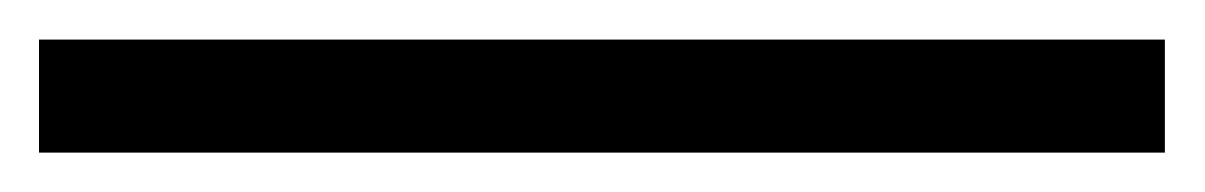

<svg xmlns="http://www.w3.org/2000/svg" viewBox="-28 -811 609 97"><path d="M560.5 -733.9H-8.3V-791H560.5Z"/></svg>

Font: Liberation Sans
Style: Italic
Weight: 400
Italic angle: -12°
Designer: Steve Matteson
Foundry: Ascender Corporation
Version: Version 2.1.5